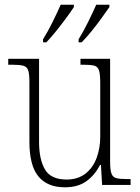

<svg xmlns="http://www.w3.org/2000/svg" viewBox="-20 -786 595 816"><path d="M256 10Q181 10 143 -36.5Q105 -83 105 -184V-439Q105 -473 99.5 -488Q94 -503 78 -507Q62 -511 30 -511H15V-536H146V-183Q146 -109 171 -66Q196 -23 263 -23Q311 -23 343 -48Q375 -73 390.5 -114.5Q406 -156 406 -205V-433Q406 -469 401 -486Q396 -503 380.5 -507Q365 -511 332 -511H322V-536H448V-99Q448 -65 453.5 -49Q459 -33 474 -29Q489 -25 518 -25H535V0H414L409 -85H405Q384 -43 348 -16.5Q312 10 256 10ZM314 -619Q335 -653 354.5 -692.5Q374 -732 389 -766H445V-756Q433 -739 413 -711Q393 -683 370 -654.5Q347 -626 327 -606H314ZM163 -619Q184 -653 203.5 -692.5Q223 -732 238 -766H294V-756Q283 -739 262.5 -711Q242 -683 219 -654.5Q196 -626 177 -606H163Z"/></svg>

Font: Noto Serif Georgian SemiCondensed ExtraLight
Style: Regular
Weight: 200
Width: 4
Designer: Monotype Design Team, Akaki Razmadze
Foundry: Google LLC
Version: Version 2.003; ttfautohint (v1.8.4.7-5d5b)